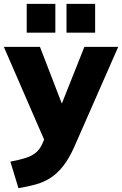

<svg xmlns="http://www.w3.org/2000/svg" viewBox="-39 -752 635 999"><path d="M57 227 15 89Q63 80 95.5 69.5Q128 59 149 41Q170 23 182 -6L207 -64L203 3L-19 -508H169L299 -171H266L400 -508H576L348 11Q321 72 290.5 111Q260 150 224.5 173Q189 196 147.5 207.5Q106 219 57 227ZM307 -582V-732H456V-582ZM100 -582V-732H249V-582Z"/></svg>

Font: Mulish ExtraLight Black
Style: Regular
Weight: 900
Version: Version 3.603